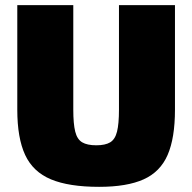

<svg xmlns="http://www.w3.org/2000/svg" viewBox="-20 -710 745 744"><path d="M658 -690V-285Q658 -175 629.5 -109.5Q601 -44 536.5 -15Q472 14 364 14Q247 14 177.5 -15Q108 -44 77.5 -109.5Q47 -175 47 -285V-690H264V-285Q264 -230 271.5 -200Q279 -170 298.5 -158.5Q318 -147 353 -147Q388 -147 407 -158.5Q426 -170 433.5 -200Q441 -230 441 -285V-690Z"/></svg>

Font: Exo 2 Black
Style: Regular
Weight: 900
Designer: Natanael Gama
Foundry: Natanael Gama
Version: Version 2.010